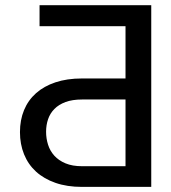

<svg xmlns="http://www.w3.org/2000/svg" viewBox="-20 -732 671 752"><path d="M301.1 0Q242.5 0 197.3 -15.8Q152 -31.6 121.1 -59.8Q90.2 -88.1 74.2 -127.7Q58.2 -167.3 58.2 -214.5Q58.2 -262.1 74.2 -300.8Q90.2 -339.5 121.1 -367Q152 -394.5 197.3 -409.6Q242.5 -424.7 301.1 -424.7H471.6V-629.3H134.9V-711.6H572.4V0ZM471.6 -342.3H301.1Q263.5 -342.3 236.7 -332.4Q209.9 -322.4 193 -305.2Q176.1 -288 168.3 -265.1Q160.5 -242.2 160.5 -215.9Q160.5 -189.3 168.3 -165Q176.1 -140.6 193 -122Q209.9 -103.3 236.7 -92.2Q263.5 -81 301.1 -81H471.6Z"/></svg>

Font: Interop
Style: Regular
Weight: 400
Designer: Rasmus Andersson, Google, Jang Haemin
Foundry: jhaemin
Version: Version 1.008